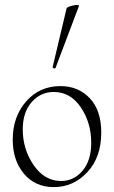

<svg xmlns="http://www.w3.org/2000/svg" viewBox="-20 -751 465 785"><path d="M207 -473Q206 -471 203 -471Q200 -471 197.5 -473Q195 -475 195 -476L252 -716Q254 -724 286 -730Q304 -732 303 -727ZM200 14Q124 14 78 -40.5Q32 -95 32 -180Q32 -274 87 -336.5Q142 -399 227 -399Q300 -399 347 -349.5Q394 -300 394 -209Q394 -108 337 -47Q280 14 200 14ZM230 -11Q282 -11 317.5 -53Q353 -95 353 -167Q353 -249 310.5 -312Q268 -375 200 -375Q146 -375 109.5 -333.5Q73 -292 73 -222Q73 -141 117.5 -76Q162 -11 230 -11Z"/></svg>

Font: Cormorant Upright Light
Style: Regular
Weight: 300
Designer: Christian Thalmann (Catharsis Fonts)
Foundry: Catharsis Fonts
Version: Version 3.302;PS 003.302;hotconv 1.0.88;makeotf.lib2.5.64775